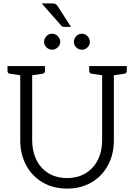

<svg xmlns="http://www.w3.org/2000/svg" viewBox="-20 -1099 789 1128"><path d="M725 -682Q725 -669 712 -666L649 -657V-274Q649 -193 614.5 -128.5Q580 -64 517.5 -27.5Q455 9 374 9Q292 9 229.5 -28Q167 -65 133 -129.5Q99 -194 99 -274V-657L37 -666Q24 -669 24 -682V-711H244V-682Q244 -669 231 -666L169 -657V-275Q169 -211 193.5 -160.5Q218 -110 264.5 -81.5Q311 -53 374 -53Q437 -53 483.5 -81.5Q530 -110 555 -160Q580 -210 580 -274V-657L518 -666Q504 -669 504 -682V-711H725ZM286 -807Q267 -807 253 -821Q239 -835 239 -853Q239 -872 253 -886.5Q267 -901 286 -901Q305 -901 319.5 -886.5Q334 -872 334 -853Q334 -835 319.5 -821Q305 -807 286 -807ZM461 -807Q442 -807 428 -820.5Q414 -834 414 -853Q414 -872 428 -886.5Q442 -901 461 -901Q480 -901 494 -886.5Q508 -872 508 -853Q508 -834 494 -820.5Q480 -807 461 -807ZM225 -1079H287Q300 -1079 307 -1075Q314 -1071 320 -1061L397 -941H361Q352 -941 347 -943Q342 -945 337 -952Z"/></svg>

Font: Aleo Light
Style: Regular
Weight: 300
Designer: Alessio Laiso
Foundry: Alessio Laiso
Version: Version 2.000